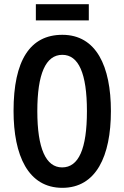

<svg xmlns="http://www.w3.org/2000/svg" viewBox="-20 -891 596 921"><path d="M406 -871H152V-793H406ZM512 -358C512 -573 442 -724 279 -724C124 -724 45 -601 45 -359C45 -145 115 10 279 10C441 10 512 -142 512 -358ZM159 -358C159 -536 199 -628 279 -628C357 -628 397 -539 397 -358C397 -176 357 -88 278 -88C200 -88 159 -179 159 -358Z"/></svg>

Font: Noto Sans Display Condensed Medium
Style: Regular
Weight: 500
Width: 3
Designer: Monotype Design Team
Foundry: Monotype Imaging Inc.
Version: Version 1.900